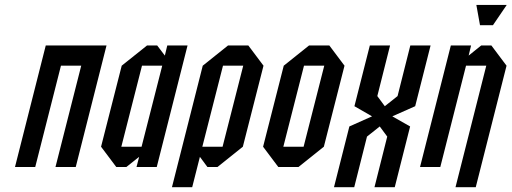

<svg xmlns="http://www.w3.org/2000/svg" viewBox="-20 -687 2105 790"><path d="M125 0H41.7L168.3 -500H418.3L291.7 0H208.3L314.2 -416.7H230.8Z M552.5 -41.7 500 0H458.3L395.8 -83.3L480.8 -416.7L585 -500H626.7L658.3 -458.3L668.3 -500H751.7L625 0H541.7ZM647.5 -416.7H564.2L479.2 -83.3H562.5Z M897.5 -416.7 812.5 -83.3H895.8L980.8 -416.7ZM918.3 -500H1001.7L1064.2 -416.7L979.2 -83.3L875 0H833.3L802.5 -41.7L770.8 83.3H687.5L814.2 -416.7Z M1125 0 1062.5 -83.3 1147.5 -416.7 1251.7 -500H1335L1397.5 -416.7L1312.5 -83.3L1208.3 0ZM1145.8 -83.3H1229.2L1314.2 -416.7H1230.8Z M1573.3 -125 1542.5 -166.7 1490 -125 1437.5 83.3H1354.2L1417.5 -166.7L1510.8 -208.3L1438.3 -250L1501.7 -500H1585L1532.5 -291.7L1563.3 -250L1615.8 -291.7L1668.3 -500H1751.7L1688.3 -250L1594.2 -208.3L1667.5 -166.7L1604.2 83.3H1520.8Z M1791.7 0H1708.3L1835 -500H1918.3L1908.3 -458.3L1960 -500H2001.7L2064.2 -416.7L1937.5 83.3H1854.2L1980.8 -416.7H1897.5ZM1955 -583.3 1940 -666.7H2065L2008.3 -583.3Z"/></svg>

Font: Yulong
Style: Italic
Weight: 400
Italic angle: -14.25°
Designer: GGBotNet
Foundry: f0n7.com
Version: 1.00